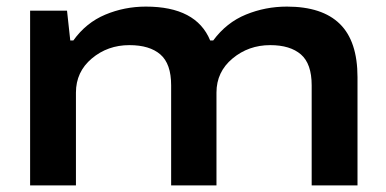

<svg xmlns="http://www.w3.org/2000/svg" viewBox="-20 -559 1165 579"><path d="M70.8 0V-526.9H182.1L191.9 -437H201.2Q239.7 -490.7 297.6 -514.9Q355.5 -539.1 419.9 -539.1Q571.8 -539.1 613.8 -437H623Q663.1 -491.2 721.7 -515.1Q780.3 -539.1 845.2 -539.1Q951.7 -539.1 1004.9 -486.8Q1058.1 -434.6 1058.1 -326.2V0H919.9V-301.8Q919.9 -366.7 887.5 -394.8Q855 -422.9 794.9 -422.9Q729.5 -422.9 681.2 -382.6Q632.8 -342.3 632.8 -279.8V0H496.1V-301.8Q496.1 -366.7 463.6 -394.8Q431.2 -422.9 370.1 -422.9Q304.7 -422.9 256.8 -382.6Q209 -342.3 209 -279.8V0Z"/></svg>

Font: Archivo Expanded SemiBold
Style: Regular
Weight: 600
Width: 7
Designer: Hector Gatti
Foundry: Omnibus-Type
Version: Version 2.001